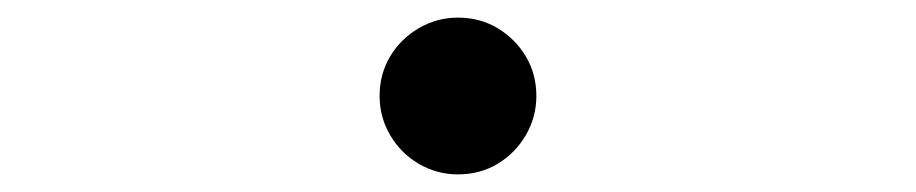

<svg xmlns="http://www.w3.org/2000/svg" viewBox="-20 -489 1040 218"><path d="M500 -469Q525 -469 545 -457Q565 -445 577 -425Q589 -405 589 -380Q589 -356 577 -335.5Q565 -315 545 -303Q525 -291 500 -291Q476 -291 455.5 -303Q435 -315 423 -335.5Q411 -356 411 -380Q411 -405 423 -425Q435 -445 455.5 -457Q476 -469 500 -469Z"/></svg>

Font: Noto Sans KR ExtraLight
Style: Regular
Weight: 250
Designer: Ryoko NISHIZUKA  (kana, bopomofo & ideographs); Paul D. Hunt (Latin, Greek & Cyrillic); Sandoll Communications , Soo-you
Foundry: Adobe
Version: Version 2.004-H2;hotconv 1.0.118;makeotfexe 2.5.65603